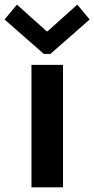

<svg xmlns="http://www.w3.org/2000/svg" viewBox="-45 -800 403 820"><path d="M89.4 -522.9H224.1V0H89.4ZM154.3 -666.5H158.2L285.2 -780.3L337.9 -716.8L170.4 -569.8H142.1L-25.4 -716.8L27.3 -780.3Z"/></svg>

Font: Reddit Sans
Style: Bold
Weight: 700
Designer: Stephen Hutchings
Foundry: Reddit
Version: Version 1.013